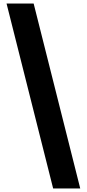

<svg xmlns="http://www.w3.org/2000/svg" viewBox="-20 -820 490 1084"><path d="M280 244 17 -800H170L433 244Z"/></svg>

Font: Noto Sans Malayalam ExtraCondensed Black
Style: Regular
Weight: 900
Width: 2
Designer: Jelle Bosma - Monotype Design Team
Foundry: Monotype Imaging Inc.
Version: Version 2.104; ttfautohint (v1.8.4.7-5d5b)